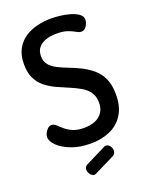

<svg xmlns="http://www.w3.org/2000/svg" viewBox="-167 -819 844 1086"><g transform="rotate(-20 255.5 -276.5)"><path d="M250 8Q185 8 135 -11Q85 -30 57 -57.5Q29 -85 29 -110Q29 -122 35.5 -135Q42 -148 52.5 -157.5Q63 -167 75 -167Q89 -167 101.5 -155.5Q114 -144 132 -128Q150 -112 177 -100Q204 -88 246 -88Q282 -88 310.5 -99.5Q339 -111 355.5 -134.5Q372 -158 372 -194Q372 -232 354.5 -257Q337 -282 307.5 -299Q278 -316 244 -330Q210 -344 175 -360Q140 -376 111 -398.5Q82 -421 64.5 -455.5Q47 -490 47 -542Q47 -597 67.5 -634Q88 -671 122 -693Q156 -715 197 -724.5Q238 -734 278 -734Q303 -734 333.5 -730.5Q364 -727 393 -718.5Q422 -710 441 -696Q460 -682 460 -662Q460 -652 455 -638.5Q450 -625 440.5 -615Q431 -605 416 -605Q403 -605 387 -614.5Q371 -624 345.5 -633.5Q320 -643 278 -643Q242 -643 213.5 -633Q185 -623 169 -603.5Q153 -584 153 -552Q153 -520 170.5 -499.5Q188 -479 217 -464.5Q246 -450 280.5 -437Q315 -424 349.5 -406.5Q384 -389 413.5 -364Q443 -339 460.5 -300.5Q478 -262 478 -205Q478 -133 448.5 -85.5Q419 -38 367.5 -15Q316 8 250 8ZM209 181Q195 181 184.5 167Q174 153 174 139Q174 121 189 113L313 51Q319 48 324 48Q339 48 348.5 61.5Q358 75 358 89Q358 108 342 117L221 177Q218 178 215 179.5Q212 181 209 181Z"/></g></svg>

Font: Dosis ExtraLight SemiBold
Style: Regular
Weight: 600
Version: Version 3.001; ttfautohint (v1.8.2)